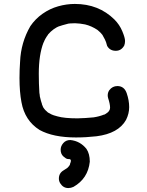

<svg xmlns="http://www.w3.org/2000/svg" viewBox="-20 -707 748 975"><path d="M194 -175Q199 -160 205 -154Q206 -153 207 -152Q208 -151 208 -150Q208 -149 222 -137Q225 -134 227 -134Q234 -130 241.5 -126Q249 -122 272 -116Q307 -106 374 -106Q415 -107 455 -111Q483 -115 508 -125H510L517 -129Q539 -142 539 -160Q539 -179 529 -209Q527 -216 527 -223Q527 -237 535 -249Q551 -270 576 -270Q611 -270 623.5 -233.5Q636 -197 636 -163Q636 -130 620 -98Q581 -29 470 -15Q418 -9 366 -9Q250 -9 181 -47Q106 -94 89 -188Q79 -240 79 -311Q79 -352 82 -394Q86 -491 134 -574Q159 -611 196 -637Q233 -663 275.5 -675Q318 -687 360 -687Q481 -687 561 -608Q587 -582 601 -548.5Q615 -515 615 -499Q615 -487 611 -476Q596 -449 568 -449Q538 -449 524 -474Q521 -484 518.5 -493Q516 -502 500 -530Q491 -542 475 -555Q445 -575 412 -583Q387 -588 361 -589L336 -588Q332 -587 327 -587Q292 -578 279 -573L285 -576Q251 -563 224 -532V-531Q209 -511 202 -492Q201 -492 201 -491Q177 -429 177 -333Q177 -281 180 -236Q181 -232 181 -229Q181 -226 182 -224H181L182 -223V-219Q188 -192 194 -176L193 -177V-175ZM327 248Q301 248 286 224Q279 213 279 200Q279 172 303 158L317 149Q319 149 327.5 140Q336 131 336 124Q340 115 340 110Q340 102 333 101Q332 101 324 100.5Q316 100 302 87.5Q288 75 288 53Q288 35 301.5 19.5Q315 4 337 4Q387 9 419 49Q436 74 436 114Q427 200 353 242Q340 248 327 248Z"/></svg>

Font: Bad Comic
Style: Regular
Weight: 400
Designer: GGBotNet
Foundry: f0n7
Version: 0.9